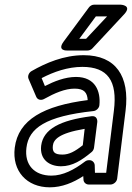

<svg xmlns="http://www.w3.org/2000/svg" viewBox="-20 -764 564 821"><path d="M93 -132C103 -216 175 -267 379 -289C392 -290 404 -302 405 -314C411 -373 388 -435 305 -435C258 -435 211 -416 172 -396L158 -430C210 -457 270 -478 332 -478C440 -478 483 -419 467 -291L434 -25H386L385 -58C384 -70 374 -79 363 -79H360C354 -79 348 -77 343 -73C297 -38 249 -13 200 -13C127 -13 84 -59 93 -132ZM43 -132C31 -33 94 37 193 37C245 37 293 17 336 -11L337 4C337 15 347 25 359 25H453C464 25 479 15 481 0L517 -291C535 -437 476 -528 338 -528C253 -528 176 -495 115 -460C104 -454 97 -439 102 -427L135 -350C141 -336 157 -334 169 -341C214 -366 258 -385 299 -385C341 -385 353 -367 355 -336C168 -312 58 -253 43 -132ZM156 -141C149 -81 192 -53 241 -53C290 -53 330 -79 372 -114C378 -119 381 -126 382 -132L396 -242C397 -252 393 -270 371 -267C237 -250 165 -212 156 -141ZM206 -141C209 -166 229 -194 342 -213L334 -143C300 -116 275 -103 247 -103C214 -103 203 -113 206 -141ZM438 -694 348 -598H319L390 -694ZM511 -703C547 -742 496 -744 496 -744H382C374 -744 365 -739 360 -732L252 -586C222 -545 268 -548 268 -548H354C361 -548 370 -551 375 -557Z"/></svg>

Font: Falling Sky
Style: OuObl
Weight: 400
Designer: Paul D. Hunt
Foundry: Adobe Systems Incorporated
Version: Version 1.02